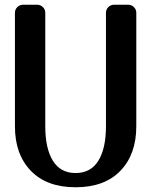

<svg xmlns="http://www.w3.org/2000/svg" viewBox="-20 -780 640 810"><path d="M427 -726Q427 -740 437 -750Q447 -760 461 -760H521Q535 -760 545 -750Q555 -740 555 -726V-247Q555 -129 488 -59.5Q421 10 299 10Q177 10 110 -59.5Q43 -129 43 -247V-726Q43 -740 53 -750Q63 -760 77 -760H137Q151 -760 161 -750Q171 -740 171 -726V-247Q171 -154 203 -102Q235 -50 299 -50Q363 -50 395 -102Q427 -154 427 -247Z"/></svg>

Font: Yusei Magic
Style: Regular
Weight: 400
Designer: Tanukizamurai
Foundry: Yusei Magic Project
Version: Version 1.200